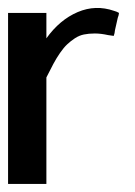

<svg xmlns="http://www.w3.org/2000/svg" viewBox="-21 -456 334 476"><path d="M274 -424 273 -418 271 -412 264 -381 263 -374 261 -367 254 -368 247 -369Q229 -373 214 -373Q199 -373 187 -370.5Q175 -368 164.5 -361Q154 -354 145.5 -346Q137 -338 128 -325Q119 -312 111.5 -298Q104 -284 94 -264V-15V-8V0H86H79H14H6H-1V-8V-15V-409V-416V-424H6H14H79H86H94V-416V-409V-361Q127 -407 171.5 -426Q216 -445 262 -429L268 -427Z"/></svg>

Font: Loyal Sans
Style: Boldv1
Weight: 700
Version: Version 001.000